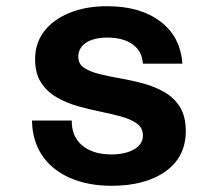

<svg xmlns="http://www.w3.org/2000/svg" viewBox="-20 -586 690 618"><path d="M339 12Q263 12 205 -13.5Q147 -39 115.5 -86Q84 -133 83 -198H211Q210 -147 244.5 -118Q279 -89 338 -89Q384 -89 412 -105.5Q440 -122 440 -150Q440 -174 421 -188Q402 -202 371.5 -210.5Q341 -219 304 -226.5Q267 -234 230 -244.5Q193 -255 162 -273Q131 -291 112 -320.5Q93 -350 93 -396Q93 -447 122 -485Q151 -523 203.5 -544.5Q256 -566 325 -566Q431 -566 496 -517Q561 -468 567 -381H440Q437 -422 406.5 -443.5Q376 -465 326 -465Q282 -465 257 -448.5Q232 -432 232 -403Q232 -380 251 -367.5Q270 -355 300.5 -347.5Q331 -340 368.5 -333.5Q406 -327 442.5 -317Q479 -307 510 -289Q541 -271 559.5 -241Q578 -211 578 -164Q578 -81 513 -34.5Q448 12 339 12Z"/></svg>

Font: Azeret Mono Thin SemiBold
Style: Regular
Weight: 600
Version: Version 1.002